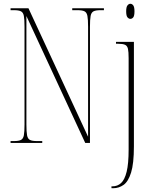

<svg xmlns="http://www.w3.org/2000/svg" viewBox="-20 -758 794 1018"><path d="M36 0V-10H54Q79 -10 91 -16Q103 -22 106.5 -40.5Q110 -59 110 -98V-616Q110 -655 106.5 -673.5Q103 -692 91 -698Q79 -704 54 -704H36V-714H131L447 -33V-616Q447 -655 443.5 -673.5Q440 -692 428 -698Q416 -704 391 -704H363V-714H531V-704H513Q488 -704 476 -698Q464 -692 460.5 -673.5Q457 -655 457 -616V0H432L120 -673V-98Q120 -59 123.5 -40.5Q127 -22 139 -16Q151 -10 176 -10H204V0ZM671 -658Q663 -658 656 -666Q649 -674 649 -698Q649 -721 656 -729.5Q663 -738 671 -738Q680 -738 686.5 -729.5Q693 -721 693 -698Q693 -674 686.5 -666Q680 -658 671 -658ZM571 240V230H576Q603 230 622 212.5Q641 195 651.5 152.5Q662 110 662 35V-450Q662 -483 658.5 -499Q655 -515 643 -520.5Q631 -526 606 -526H595V-536H690V18Q690 109 675 157Q660 205 635 222.5Q610 240 580 240Z"/></svg>

Font: Noto Serif Display ExtraCondensed Thin
Style: Regular
Weight: 100
Width: 2
Designer: Monotype Design Team
Foundry: Monotype Imaging Inc.
Version: Version 2.009